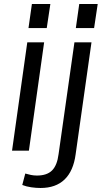

<svg xmlns="http://www.w3.org/2000/svg" viewBox="-20 -751 515 957"><path d="M200 -540 124 0H40L116 -540ZM231 -731 213 -611H122L139 -731ZM182 186Q160 186 135.5 182.5Q111 179 91 171L106 114Q119 118 134 121Q149 124 164 124Q214 124 239.5 98.5Q265 73 272 17L351 -540H436L357 18Q346 101 302 143.5Q258 186 182 186ZM467 -731 449 -611H358L375 -731Z"/></svg>

Font: Pathway Extreme SemiCondensed
Style: Italic
Weight: 400
Width: 4
Italic angle: -8°
Version: Version 1.001;gftools[0.9.26]